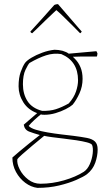

<svg xmlns="http://www.w3.org/2000/svg" viewBox="-20 -698 523 930"><path d="M161 212Q130 208 102.5 187.5Q75 167 57.5 135Q40 103 40 65Q50 56 73 36.5Q96 17 123.5 -5Q151 -27 173 -44Q144 -52 121.5 -60.5Q99 -69 95 -94L160 -150Q116 -166 93 -202.5Q70 -239 70 -280Q70 -321 80 -349Q90 -377 101 -393Q110 -405 132.5 -418.5Q155 -432 185 -443Q215 -454 244 -457Q263 -457 283 -452Q303 -446 313 -438L447 -450L452 -440Q452 -439 451.5 -434Q451 -429 449 -424Q439 -424 415 -424Q391 -424 367.5 -424Q344 -424 333 -423L343 -413Q360 -396 370 -372Q380 -348 380 -316Q380 -279 365 -246Q350 -213 332 -191Q321 -181 298.5 -169.5Q276 -158 249 -150Q222 -142 195 -142Q188 -142 184 -142.5Q180 -143 178 -144Q165 -134 146 -116.5Q127 -99 119 -88Q129 -77 154 -69.5Q179 -62 211 -56.5Q243 -51 276.5 -47Q310 -43 336 -40Q375 -35 401 -30Q427 -25 440 -12.5Q453 0 453 26Q453 57 441.5 90Q430 123 401 146Q385 158 349.5 173.5Q314 189 266 200.5Q218 212 161 212ZM184 -161Q222 -160 250.5 -169Q279 -178 313 -197Q338 -225 348 -254.5Q358 -284 358 -309Q358 -402 277 -436Q240 -442 203 -430Q166 -418 123 -393Q116 -386 103.5 -360Q91 -334 91 -290Q91 -243 113 -208.5Q135 -174 184 -161ZM176 192Q233 192 290 175.5Q347 159 386 134Q404 122 415 97Q426 72 429 45.5Q432 19 426 4Q422 -3 401 -8.5Q380 -14 350.5 -18.5Q321 -23 290 -26.5Q259 -30 233 -33.5Q207 -37 194 -40Q166 -17 136.5 7.5Q107 32 87 50Q67 68 64 73Q61 94 75.5 122.5Q90 151 116.5 171.5Q143 192 176 192ZM158 -558 136 -537Q129 -539 127 -545Q159 -580 186.5 -610.5Q214 -641 243 -674Q247 -676 251.5 -677Q256 -678 261 -678L356 -568L376 -545Q375 -544 373 -541Q371 -538 368 -537Q358 -548 336.5 -569Q315 -590 292.5 -612.5Q270 -635 253 -649L239 -636Q218 -617 199.5 -598.5Q181 -580 158 -558Z"/></svg>

Font: Labrada Thin
Style: Regular
Weight: 100
Designer: Mercedes Jáuregui
Foundry: Omnibus-Type Team
Version: Version 1.000; ttfautohint (v1.8.4.7-5d5b)